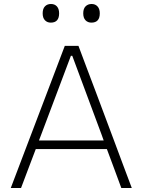

<svg xmlns="http://www.w3.org/2000/svg" viewBox="-20 -943 715 963"><path d="M34 0Q56 -57.5 80 -121Q104 -184.5 126 -242L219 -486.5Q244 -552 264.2 -605.5Q284.5 -659 305 -713H373.5Q394 -658 414 -605Q434 -552 459 -486L551 -240.5Q573 -181.5 596.2 -119.2Q619.5 -57 641 0H588.5Q571 -47.5 552.5 -97.5Q534 -147.5 516 -195.5H159.5Q141 -147 122.2 -97.2Q103.5 -47.5 85.5 0ZM187.5 -270Q182 -255 175.5 -238.5H500Q494.5 -253 490 -266.5L342.5 -663H335.5ZM438.5 -829.5Q420.5 -829.5 409 -841.2Q397.5 -853 397.5 -876Q397.5 -899.5 409.2 -911.2Q421 -923 439.5 -923Q458 -923 469.2 -910.8Q480.5 -898.5 480.5 -876Q480.5 -829.5 438.5 -829.5ZM234.5 -829.5Q217 -829.5 205.5 -841.2Q194 -853 194 -876Q194 -899.5 205.5 -911.2Q217 -923 235.5 -923Q254.5 -923 265.5 -910.8Q276.5 -898.5 276.5 -876Q276.5 -829.5 234.5 -829.5Z"/></svg>

Font: Commissioner ExtraLight
Style: Regular
Weight: 200
Designer: Kostas Bartsokas
Foundry: Kostas Bartsokas
Version: Version 1.000; ttfautohint (v1.8.3)